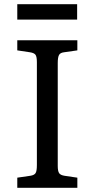

<svg xmlns="http://www.w3.org/2000/svg" viewBox="-20 -891 449 911"><path d="M62 0V-48L124 -57Q143 -60 149 -70Q155 -80 155 -108V-596Q155 -622 148.5 -631Q142 -640 122 -643L62 -652V-700H347V-652L284 -643Q266 -641 260 -630Q254 -619 254 -592V-104Q254 -79 260.5 -69.5Q267 -60 286 -57L347 -48V0ZM62 -798V-871H346V-798Z"/></svg>

Font: Literata 12pt
Style: Regular
Weight: 400
Designer: Latin by Veronika Burian and Jose Scaglione. Greek by Irene Vlachou. Cyrillic by Vera Evstafieva.
Foundry: TypeTogether
Version: Version 3.002